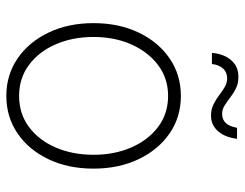

<svg xmlns="http://www.w3.org/2000/svg" viewBox="-104 -668 785 616"><g transform="rotate(90 288.0 -360.5)"><path d="M288.1 11.2Q220.7 11.2 168 -24.9Q115.2 -61 85 -124.3Q54.7 -187.5 54.7 -268.6Q54.7 -350.1 85 -413.3Q115.2 -476.6 168 -512.7Q220.7 -548.8 288.1 -548.8Q356 -548.8 408.4 -512.7Q460.9 -476.6 491.2 -413.1Q521.5 -349.6 521.5 -268.6Q521.5 -187.5 491.5 -124.3Q461.4 -61 408.7 -24.9Q356 11.2 288.1 11.2ZM288.1 -29.8Q345.2 -29.8 387.7 -61.3Q430.2 -92.8 453.6 -147Q477.1 -201.2 477.1 -268.6Q477.1 -335.9 453.4 -390.1Q429.7 -444.3 387.2 -476.1Q344.7 -507.8 288.1 -507.8Q231.9 -507.8 189.5 -475.8Q147 -443.8 123 -389.9Q99.1 -335.9 99.1 -268.6Q99.1 -201.2 122.8 -147Q146.5 -92.8 189 -61.3Q231.4 -29.8 288.1 -29.8ZM351.6 -645.5Q331.5 -645.5 315.7 -653.3Q299.8 -661.1 286.4 -671.4Q272.9 -681.6 259.8 -689.5Q246.6 -697.3 231.9 -697.3Q211.9 -697.3 200 -683.6Q188 -669.9 186 -648.4H150.4Q152.8 -685.1 172.9 -709.2Q192.9 -733.4 226.6 -733.4Q248.5 -733.4 264.4 -725.3Q280.3 -717.3 293.5 -707Q306.6 -696.8 319.1 -689Q331.5 -681.2 345.7 -681.2Q363.8 -681.2 374.8 -692.4Q385.7 -703.6 390.6 -729H425.8Q421.4 -690.9 401.6 -668.2Q381.8 -645.5 351.6 -645.5Z"/></g></svg>

Font: Inter 17pt ExtraLight
Style: Regular
Weight: 250
Version: Version 4.001;git-66647c0bb